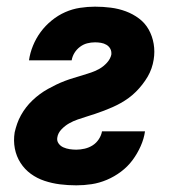

<svg xmlns="http://www.w3.org/2000/svg" viewBox="-20 -548 540 576"><path d="M209 8Q184 8 160 5Q136 2 113.5 -5.5Q91 -13 72.5 -26.5Q54 -40 41.5 -59.5Q29 -79 24.5 -102.5Q20 -126 24 -151Q27 -164 31.5 -177Q36 -190 43 -202.5Q50 -215 58.5 -226Q67 -237 77.5 -247Q88 -257 99.5 -265.5Q111 -274 123.5 -281Q136 -288 148.5 -294Q161 -300 174 -305Q187 -310 200.5 -314Q214 -318 227 -322Q240 -326 253.5 -330.5Q267 -335 279 -342Q291 -349 301 -360Q311 -371 314 -384Q315 -394 311 -401.5Q307 -409 299.5 -413.5Q292 -418 283 -419.5Q274 -421 265 -421Q253 -421 241.5 -418Q230 -415 220 -407.5Q210 -400 203.5 -389.5Q197 -379 195 -367H67Q70 -389 79 -411Q88 -433 102 -452Q116 -471 135 -486.5Q154 -502 175.5 -511.5Q197 -521 220 -524.5Q243 -528 265 -528Q289 -528 312.5 -525Q336 -522 357.5 -514Q379 -506 397 -492.5Q415 -479 426 -459.5Q437 -440 441 -416.5Q445 -393 441 -369Q439 -356 434.5 -343Q430 -330 423 -318Q416 -306 407 -294.5Q398 -283 388 -273Q378 -263 366.5 -254.5Q355 -246 342.5 -239Q330 -232 317.5 -226.5Q305 -221 292 -216Q279 -211 265.5 -206.5Q252 -202 239 -198Q226 -194 213 -189.5Q200 -185 187.5 -178Q175 -171 164.5 -160Q154 -149 152 -136Q150 -126 155.5 -118Q161 -110 170 -106Q179 -102 189 -100.5Q199 -99 209 -99Q221 -99 234 -102Q247 -105 258 -112Q269 -119 276.5 -130.5Q284 -142 286 -154H415Q412 -132 402 -109.5Q392 -87 377.5 -67.5Q363 -48 343 -33Q323 -18 300.5 -8.5Q278 1 255 4.5Q232 8 209 8Z"/></svg>

Font: Iosevka SS04 Heavy Oblique
Style: Regular
Weight: 900
Italic angle: -9°
Monospace: yes
Designer: Belleve Invis
Foundry: Belleve Invis
Version: Version 19.0.0; ttfautohint (v1.8.4)